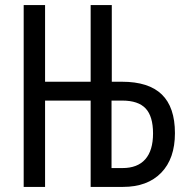

<svg xmlns="http://www.w3.org/2000/svg" viewBox="-20 -734 739 754"><path d="M73 -714H157V-413H336V-714H419V-413H459Q564 -413 615.5 -363Q667 -313 667 -211Q667 -111 613 -55.5Q559 0 463 0H336V-339H157V0H73ZM461 -74Q520 -74 550.5 -108.5Q581 -143 581 -210Q581 -277 552 -308Q523 -339 460 -339H418V-74Z"/></svg>

Font: Noto Sans UI Cond
Style: Regular
Weight: 400
Width: 3
Designer: Monotype Design Team
Foundry: Monotype Imaging Inc.
Version: Version 1.001